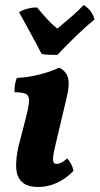

<svg xmlns="http://www.w3.org/2000/svg" viewBox="-20 -737 397 766"><path d="M133 9Q88 9 67 -11.5Q46 -32 44.5 -69Q43 -106 54 -154L84 -270Q95 -313 96 -334Q97 -355 83.5 -362Q70 -369 38 -369Q37 -401 47 -426Q91 -428 136.5 -439.5Q182 -451 216 -467Q242 -455 250.5 -429Q259 -403 247 -352L202 -162Q190 -112 191.5 -97.5Q193 -83 206 -83Q214 -83 224.5 -88Q235 -93 248 -105Q256 -97 263.5 -83Q271 -69 273 -55Q242 -23 206 -7Q170 9 133 9ZM314 -717Q348 -696 357 -659Q322 -631 283 -593Q244 -555 209 -518Q192 -518 174.5 -518.5Q157 -519 146 -522Q126 -560 104 -601Q82 -642 56 -688Q69 -697 90 -702.5Q111 -708 128 -707Q148 -683 168 -661Q188 -639 209 -623Q238 -647 265 -670.5Q292 -694 314 -717Z"/></svg>

Font: Vollkorn
Style: Bold Italic
Weight: 700
Italic angle: -11°
Designer: Friedrich Althausen
Foundry: Friedrich Althausen
Version: Version 5.000; ttfautohint (v1.8.3)